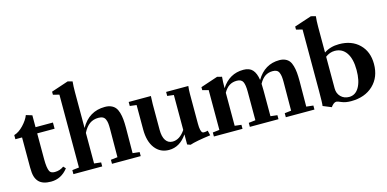

<svg xmlns="http://www.w3.org/2000/svg" viewBox="-71 -1119 3089 1531"><g transform="rotate(-15 1474.0 -354.0)"><path d="M199.2 11.7Q130.4 11.7 98.6 -22Q81.5 -40.5 73.7 -67.1Q65.9 -93.8 65.9 -141.6V-388.7H10.7V-422.9Q50.3 -434.1 88.4 -474.4Q126.5 -514.6 141.1 -553.2L190.9 -538.1V-439.9H334.5V-388.7H190.9V-176.3Q190.9 -103 205.1 -74.7Q215.3 -54.7 248 -54.7Q290 -54.7 322.3 -79.1L339.8 -60.5Q283.7 11.7 199.2 11.7Z M385.7 0V-33.2L441.9 -39.6V-641.1L391.6 -653.8V-679.2L532.2 -726.1L570.8 -716.3Q566.9 -676.3 566.9 -629.4V-332.5Q634.3 -453.1 766.1 -453.1Q795.4 -453.1 816.9 -443.8Q838.4 -434.6 851.6 -418.2Q864.7 -401.9 872.6 -375.5Q880.4 -349.1 883.3 -319.6Q886.2 -290 886.2 -249.5Q886.2 -107.9 884.8 -39.6L941.4 -33.2V0H704.1V-33.2L759.8 -39.6Q761.2 -269.5 761.2 -275.9Q761.2 -303.2 759 -320.6Q756.8 -337.9 750 -353Q743.2 -368.2 729.5 -375.2Q715.8 -382.3 693.8 -382.3Q651.9 -382.3 621.1 -360.6Q590.3 -338.9 566.9 -292V-39.6L623.5 -33.2V0Z M1173.8 11.2Q1101.1 11.2 1058.1 -44.9Q1015.1 -101.1 1015.1 -200.2V-401.9L960.4 -408.7V-441.9H1143.6Q1141.1 -407.7 1141.1 -377V-163.1Q1141.1 -106 1161.4 -75.9Q1181.6 -45.9 1218.3 -45.9Q1276.9 -45.9 1322.8 -113.8V-402.3L1269.5 -408.7V-441.9H1452.6Q1448.7 -410.6 1448.7 -377V-131.3Q1448.7 -99.1 1453.1 -81.1Q1457.5 -63 1463.1 -57.9Q1468.8 -52.7 1477.1 -52.7Q1495.6 -52.7 1509.8 -57.6L1519.5 -17.1Q1397.5 -1 1349.1 15.6L1322.8 6.3V-77.1Q1262.7 11.2 1173.8 11.2Z M1545.4 0V-33.2L1601.1 -39.6V-368.2L1551.3 -380.9V-405.8L1692.9 -453.1L1731.4 -443.4Q1727.5 -401.9 1727.5 -355.5V-350.1Q1793.9 -453.1 1909.2 -453.1Q1959.5 -453.1 1984.6 -424.8Q2009.8 -396.5 2018.1 -340.3Q2085 -453.1 2206.1 -453.1Q2233.9 -453.1 2254.4 -443.8Q2274.9 -434.6 2287.4 -418.2Q2299.8 -401.9 2307.1 -375.2Q2314.5 -348.6 2317.1 -319.3Q2319.8 -290 2319.8 -249.5Q2319.8 -107.9 2318.4 -39.6L2375.5 -33.2V0H2139.2V-33.2L2193.4 -39.6Q2194.8 -153.8 2194.8 -275.9Q2194.8 -303.2 2192.6 -320.6Q2190.4 -337.9 2184.3 -353Q2178.2 -368.2 2165.5 -375.2Q2152.8 -382.3 2132.8 -382.3Q2096.7 -382.3 2069.8 -364.7Q2043 -347.2 2021.5 -307.6Q2022.9 -281.2 2022.9 -249.5V-39.6L2078.6 -33.2V0H1842.3V-33.2L1898.4 -39.6V-275.9Q1898.4 -331.1 1886.2 -356.7Q1874 -382.3 1835.9 -382.3Q1801.3 -382.3 1774.9 -366Q1748.5 -349.6 1727.5 -312.5V-39.6L1781.7 -33.2V0Z M2514.2 17.6 2445.3 -10.7Q2449.2 -31.2 2449.2 -134.8V-641.1L2398.4 -653.8V-679.2L2540.5 -726.1L2579.1 -716.3Q2574.7 -678.7 2574.7 -629.4V-417.5Q2626.5 -453.1 2699.2 -453.1Q2803.2 -453.1 2865.7 -391.8Q2928.2 -330.6 2928.2 -229Q2928.2 -120.1 2859.1 -54.4Q2790 11.2 2675.8 11.2Q2630.4 11.2 2599.1 -2.4Q2569.8 -15.6 2559.6 -15.6Q2538.1 -15.6 2514.2 17.6ZM2574.7 -121.1Q2574.7 -79.1 2601.6 -52.2Q2628.4 -25.4 2669.9 -25.4Q2722.2 -25.4 2752 -76.9Q2781.7 -128.4 2781.7 -218.3Q2781.7 -309.6 2747.6 -359.9Q2713.4 -410.2 2651.4 -410.2Q2611.3 -410.2 2574.7 -382.8Z"/></g></svg>

Font: Elstob 10pt
Style: Bold
Weight: 700
Designer: Peter S. Baker
Version: Version 1.015